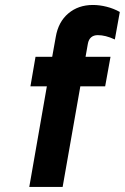

<svg xmlns="http://www.w3.org/2000/svg" viewBox="-20 -734 490 754"><path d="M95 0 164 -395H99.5L119.5 -511H185L199 -589Q209 -648 248.2 -681.2Q287.5 -714.5 345 -714.5Q371 -714.5 398.8 -707.5Q426.5 -700.5 450.5 -687L431 -579Q411.5 -588 395.2 -592Q379 -596 364 -596Q348 -596 338 -587.5Q328 -579 325 -562L316 -511H414L393 -395H295.5L226 0Z"/></svg>

Font: Overpass ExtraBold
Style: Italic
Weight: 800
Italic angle: -10°
Designer: Delve Withrington, Dave Bailey, Thomas Jockin
Foundry: Delve Fonts LLC
Version: Version 4.000